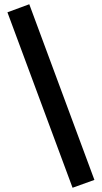

<svg xmlns="http://www.w3.org/2000/svg" viewBox="-20 -776 480 905"><path d="M15 -718 118 -756 425 72 322 109Z"/></svg>

Font: Bree Serif
Style: Regular
Weight: 400
Designer: Veronika Burian, Jos Scaglione
Foundry: TypeTogether
Version: Version 1.002